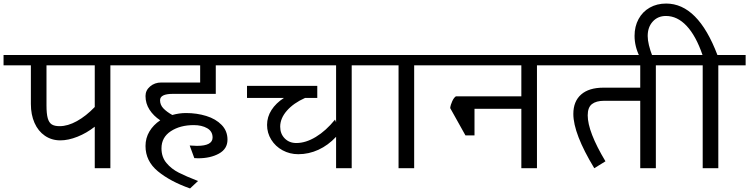

<svg xmlns="http://www.w3.org/2000/svg" viewBox="-42 -948 4222 1082"><path d="M734 -580H580V0H492V-234Q446 -198 394.5 -177.5Q343 -157 298 -157Q249 -157 211 -183Q173 -209 152.5 -255.5Q132 -302 132 -362V-580H-22V-638H734ZM492 -345V-580H220V-354Q220 -307 227 -282Q234 -257 249.5 -247Q265 -237 294 -237Q340 -237 391.5 -265.5Q443 -294 492 -345Z M860 -383Q860 -357 878.5 -337.5Q897 -318 929 -300Q968 -311 1006 -311Q1067 -311 1120.5 -294.5Q1174 -278 1207 -244Q1240 -210 1240 -161Q1240 -109 1192 -82.5Q1144 -56 1075 -56Q1060 -56 1053 -57L1027 -128Q1053 -126 1068 -126Q1156 -126 1156 -173Q1156 -208 1125.5 -225.5Q1095 -243 1050 -243Q973 -243 920.5 -208.5Q868 -174 868 -112Q868 -63 896 -29.5Q924 4 965.5 25Q1007 46 1074 72L1029 114Q918 75 848 17.5Q778 -40 778 -125Q778 -170 800 -207Q822 -244 861 -270Q823 -295 800.5 -330Q778 -365 778 -407Q778 -439 804 -461Q830 -483 866 -483H1086V-580H690V-638H1328V-580H1174V-419H931Q860 -419 860 -383Z M2094 -580H1940V0H1852V-177Q1807 -129 1752.5 -104Q1698 -79 1639 -79Q1591 -79 1550.5 -101Q1510 -123 1486.5 -161Q1463 -199 1463 -244Q1463 -289 1488 -328Q1513 -367 1558 -396H1350V-464H1746V-396H1677Q1612 -367 1574.5 -324Q1537 -281 1537 -234Q1537 -194 1562.5 -168Q1588 -142 1628 -142Q1681 -142 1738 -176.5Q1795 -211 1846 -274L1852 -259V-580H1284V-638H2094Z M2204 -580H2050V-638H2446V-580H2292V0H2204Z M3138 -580H2984V0H2896V-335H2632V-185H2581L2495 -339Q2497 -357 2506.5 -377.5Q2516 -398 2527 -405H2896V-580H2402V-638H3138Z M3808 -580H3654V0H3566V-380H3362Q3318 -380 3294 -361.5Q3270 -343 3270 -298Q3270 -206 3370 -39L3307 0Q3189 -195 3189 -306Q3189 -377 3233 -415.5Q3277 -454 3359 -454H3566V-580H3094V-638H3808Z M3764 -580V-638H3917Q3880 -746 3827.5 -802Q3775 -858 3711 -858Q3665 -858 3636.5 -826.5Q3608 -795 3608 -745Q3608 -700 3636 -628H3563Q3534 -686 3534 -746Q3534 -799 3556.5 -840.5Q3579 -882 3619.5 -905Q3660 -928 3712 -928Q3891 -928 4001 -638H4160V-580H4006V0H3918V-580Z"/></svg>

Font: AmikoRegular
Style: Regular
Weight: 400
Designer: Pablo Impallari, Rodrigo Fuenzalida, Andres Torresi
Foundry: Impallari Type
Version: Version 1.000; ttfautohint (v1.3)